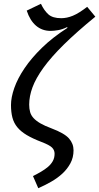

<svg xmlns="http://www.w3.org/2000/svg" viewBox="-20 -770 523 1013"><path d="M368 23Q368 61 351.5 91.5Q335 122 309 146Q283 170 249.5 189Q216 208 182 223L154 159Q176 148 196.5 136Q217 124 233 110.5Q249 97 258.5 80Q268 63 268 41Q268 22 254.5 8.5Q241 -5 199 -21Q152 -39 121 -57.5Q90 -76 71.5 -98.5Q53 -121 45.5 -149.5Q38 -178 38 -216Q38 -256 55.5 -306Q73 -356 109.5 -410Q146 -464 202 -518.5Q258 -573 336 -623L334 -627Q310 -615 287 -611Q264 -607 247 -607Q202 -607 170 -634.5Q138 -662 121 -714L196 -750Q213 -714 235.5 -694Q258 -674 303 -674Q333 -674 364.5 -687Q396 -700 440 -734L483 -682Q384 -601 317 -535Q250 -469 209.5 -413Q169 -357 151.5 -309.5Q134 -262 134 -218Q134 -196 139 -178.5Q144 -161 157.5 -146.5Q171 -132 193.5 -119Q216 -106 251 -93Q320 -67 344 -39.5Q368 -12 368 23Z"/></svg>

Font: Yekcdsyqcyvpieeyorgstswgcgt
Style: Regular
Weight: 400
Italic angle: -8°
Designer: Carrois Corporate & Edenspiekermann
Foundry: Carrois Corporate GbR & Edenspiekermann AG
Version: Version 2.001